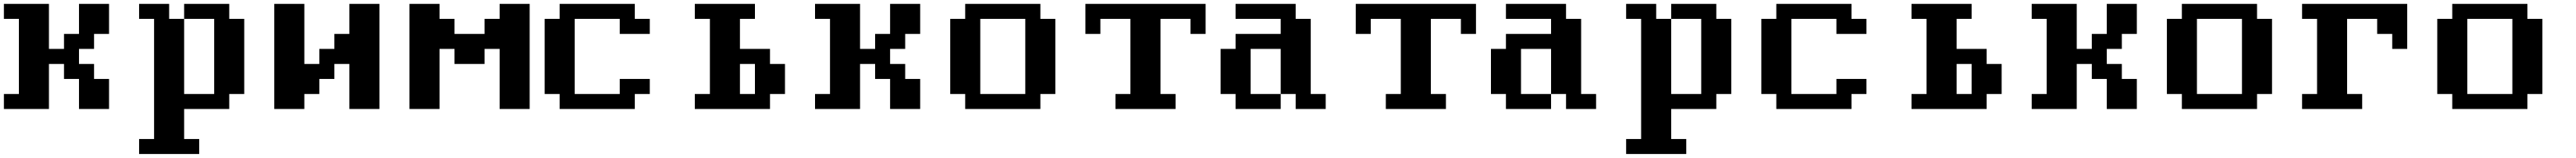

<svg xmlns="http://www.w3.org/2000/svg" viewBox="-20 -558 13186 809"><path d="M0 0V-76.7H76.7V-461.4H0V-538.1H230.5V-307.6H307.6V-384.3H384.3V-538.1H538.1V-384.3H461.4V-307.6H384.3V-230.5H461.4V-153.8H538.1V0H384.3V-153.8H307.6V-230.5H230.5V0Z M691.9 230.5V153.8H768.6V-461.4H691.9V-538.1H845.7V-461.4H922.4V-76.7H1076.2V-461.4H922.4V-538.1H1153.3V-461.4H1230V-76.7H1153.3V0H922.4V153.8H999.5V230.5Z M1383.8 0V-538.1H1537.6V-230.5H1614.3V-307.6H1691.4V-384.3H1768.1V-538.1H1921.9V0H1768.1V-230.5H1691.4V-153.8H1614.3V-76.7H1537.6V0Z M2075.7 0V-538.1H2229.5V-461.4H2306.2V-384.3H2460V-461.4H2537.1V-538.1H2690.9V0H2537.1V-307.6H2460V-230.5H2306.2V-307.6H2229.5V0Z M2844.2 0V-76.7H2767.6V-461.4H2844.2V-538.1H3229V-461.4H3305.7V-384.3H3151.9V-461.4H2921.4V-76.7H3151.9V-153.8H3305.7V-76.7H3229V0Z M3843.8 -76.7V-230.5H3767.1V-76.7ZM3536.1 0V-76.7H3613.3V-461.4H3536.1V-538.1H3843.8V-461.4H3767.1V-307.6H3920.9V-230.5H3997.6V-76.7H3920.9V0Z M4151.4 0V-76.7H4228V-461.4H4151.4V-538.1H4381.8V-307.6H4459V-384.3H4535.6V-538.1H4689.5V-384.3H4612.8V-307.6H4535.6V-230.5H4612.8V-153.8H4689.5V0H4535.6V-153.8H4459V-230.5H4381.8V0Z M5227.5 -76.7V-461.4H4997.1V-76.7ZM4919.9 0V-76.7H4843.3V-461.4H4919.9V-538.1H5304.7V-461.4H5381.3V-76.7H5304.7V0Z M5689 0V-76.7H5765.6V-461.4H5611.8V-384.3H5535.2V-538.1H6150.4V-384.3H6073.2V-461.4H5919.4V-76.7H5996.6V0Z M6303.7 0V-76.7H6227.1V-307.6H6303.7V-384.3H6534.7V-461.4H6303.7V-538.1H6611.3V-461.4H6688.5V-76.7H6765.1V0H6611.3V-76.7H6534.7V-307.6H6380.9V-76.7H6534.7V0Z M7072.8 0V-76.7H7149.4V-461.4H6995.6V-384.3H6918.9V-538.1H7534.2V-384.3H7457V-461.4H7303.2V-76.7H7380.4V0Z M7687.5 0V-76.7H7610.8V-307.6H7687.5V-384.3H7918.5V-461.4H7687.5V-538.1H7995.1V-461.4H8072.3V-76.7H8148.9V0H7995.1V-76.7H7918.5V-307.6H7764.6V-76.7H7918.5V0Z M8302.7 230.5V153.8H8379.4V-461.4H8302.7V-538.1H8456.5V-461.4H8533.2V-76.7H8687V-461.4H8533.2V-538.1H8764.2V-461.4H8840.8V-76.7H8764.2V0H8533.2V153.8H8610.4V230.5Z M9071.3 0V-76.7H8994.6V-461.4H9071.3V-538.1H9456.1V-461.4H9532.7V-384.3H9378.9V-461.4H9148.4V-76.7H9378.9V-153.8H9532.7V-76.7H9456.1V0Z M10070.8 -76.7V-230.5H9994.1V-76.7ZM9763.2 0V-76.7H9840.3V-461.4H9763.2V-538.1H10070.8V-461.4H9994.1V-307.6H10147.9V-230.5H10224.6V-76.7H10147.9V0Z M10378.4 0V-76.7H10455.1V-461.4H10378.4V-538.1H10608.9V-307.6H10686V-384.3H10762.7V-538.1H10916.5V-384.3H10839.8V-307.6H10762.7V-230.5H10839.8V-153.8H10916.5V0H10762.7V-153.8H10686V-230.5H10608.9V0Z M11454.6 -76.7V-461.4H11224.1V-76.7ZM11147 0V-76.7H11070.3V-461.4H11147V-538.1H11531.7V-461.4H11608.4V-76.7H11531.7V0Z M11762.2 0V-76.7H11838.9V-461.4H11762.2V-538.1H12300.3V-307.6H12223.6V-384.3H12146.5V-461.4H11992.7V-76.7H12069.8V0Z M12838.4 -76.7V-461.4H12607.9V-76.7ZM12530.8 0V-76.7H12454.1V-461.4H12530.8V-538.1H12915.5V-461.4H12992.2V-76.7H12915.5V0Z"/></svg>

Font: Good Old DOS
Style: Regular
Weight: 400
Designer: Vasily Draigo
Foundry: Vasily Draigo
Version: 1.0